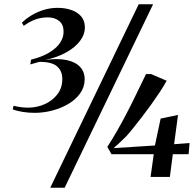

<svg xmlns="http://www.w3.org/2000/svg" viewBox="-20 -835 927 906"><path d="M143.5 -302.5Q115.5 -302.5 88 -306.8Q60.5 -311 40 -319L44 -336Q59 -332 77.8 -329.5Q96.5 -327 111.5 -327Q153 -327 189.8 -343Q226.5 -359 250 -389Q273.5 -419 274 -460Q275 -498.5 250.2 -521Q225.5 -543.5 165.5 -543Q159.5 -541.5 151.8 -539.2Q144 -537 136.5 -534.8Q129 -532.5 123 -531L126.5 -553.5Q180 -567 214 -588Q248 -609 264.2 -634.2Q280.5 -659.5 280 -686Q280 -719.5 259 -736.2Q238 -753 206 -753Q175 -753 147.5 -743.2Q120 -733.5 92 -713L83.5 -728Q104.5 -748.5 131.2 -764.2Q158 -780 188.8 -789Q219.5 -798 252.5 -798Q285.5 -798 314.5 -788.5Q343.5 -779 361.8 -759Q380 -739 380.5 -707Q381 -673 357.8 -642Q334.5 -611 292 -587.5Q249.5 -564 193 -552Q253 -560.5 294.8 -551.5Q336.5 -542.5 358.2 -519Q380 -495.5 379.5 -459Q379 -423 357.8 -393.8Q336.5 -364.5 302 -344.2Q267.5 -324 226.2 -313.2Q185 -302.5 143.5 -302.5ZM634.5 -815H702.5L285 51H217ZM690.5 0 705.5 -107.5H506L486.5 -142Q508 -175 530.2 -213.5Q552.5 -252 575.2 -295.5Q598 -339 621.2 -387Q644.5 -435 669 -485.5H693L766.5 -454Q753.5 -430 734.5 -401.2Q715.5 -372.5 694 -342.5Q672.5 -312.5 650.5 -284Q628.5 -255.5 609 -231.2Q589.5 -207 574.5 -190.5Q557.5 -173.5 541.2 -158.5Q525 -143.5 516 -136L711 -148.5L738 -275.5L820 -292.5L801.5 -154.5L874.5 -160L870 -107.5H795.5L781.5 0Z"/></svg>

Font: Merriweather 144pt Medium
Style: Italic
Weight: 500
Italic angle: -7.8°
Version: Version 2.101